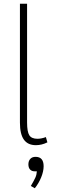

<svg xmlns="http://www.w3.org/2000/svg" viewBox="-20 -762 324 1021"><path d="M86 -110V-742H124V-111Q124 -61 136 -42.5Q148 -24 179 -24Q200 -24 224 -33L232 -5Q202 10 171 10Q128 10 107 -19.5Q86 -49 86 -110ZM212 122Q212 149 199 181Q186 213 165 239L144 227Q161 198 168 182.5Q175 167 176 149H164Q149 149 140 139.5Q131 130 131 112Q131 94 141 83Q151 72 169 72Q212 72 212 122Z"/></svg>

Font: Sarabun Thin
Style: Regular
Weight: 250
Designer: Suppakit Chalermlarp | Katatrad Co.,Ltd.
Foundry: Cadson Demak Co.,Ltd.
Version: Version 1.000; ttfautohint (v1.6)